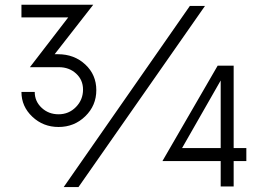

<svg xmlns="http://www.w3.org/2000/svg" viewBox="-20 -772 1109 795"><path d="M222.5 -246.2Q158.8 -246.2 113.8 -288.8Q68.8 -331.2 68.8 -391.2H123.8Q123.8 -352.5 152.5 -325.6Q181.2 -298.8 222.5 -298.8Q265 -298.8 294.4 -328.8Q323.8 -358.8 323.8 -401.2Q323.8 -441.2 295 -467.5Q266.2 -493.8 223.8 -493.8H103.8L262.5 -700H68.8V-752.5H366.2L206.2 -547.5H220Q287.5 -547.5 333.1 -505Q378.8 -462.5 378.8 -398.8Q378.8 -335 333.1 -290.6Q287.5 -246.2 222.5 -246.2ZM766.2 -747.5H828.8L305 2.5H243.8ZM1000 -158.8V-105H947.5V0H893.8V-105H652.5L881.2 -500H947.5V-158.8ZM733.8 -158.8H893.8V-438.8Z"/></svg>

Font: Now Alt
Style: Regular
Weight: 400
Designer: Alfredo Marco Pradil
Foundry: Alfredo Marco Pradil
Version: Version 1.002;PS 001.002;hotconv 1.0.88;makeotf.lib2.5.64775